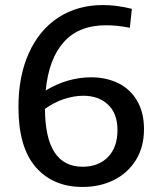

<svg xmlns="http://www.w3.org/2000/svg" viewBox="-20 -730 628 760"><path d="M550 -219Q550 -149 518.5 -97.5Q487 -46 432 -18Q377 10 306 10Q190 10 121.5 -68.5Q53 -147 53 -306Q53 -429 94.5 -520.5Q136 -612 211.5 -661Q287 -710 388 -710Q442 -710 502 -695L494 -620Q445 -630 400 -630Q292 -630 232.5 -563.5Q173 -497 161 -372Q248 -424 341 -424Q400 -424 447.5 -401Q495 -378 522.5 -331.5Q550 -285 550 -219ZM445 -215Q445 -281 407.5 -316Q370 -351 310 -351Q273 -351 233.5 -338Q194 -325 158 -299Q159 -70 307 -70Q370 -70 407.5 -108.5Q445 -147 445 -215Z"/></svg>

Font: Bitter Pro Medium
Style: Regular
Weight: 500
Designer: Sol Matas, and Bitter project Authors
Foundry: Sol Matas
Version: Version 1.010